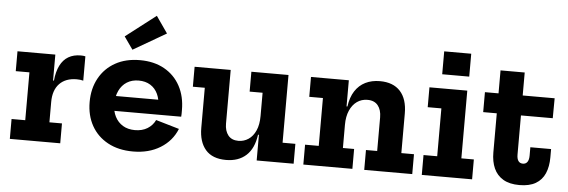

<svg xmlns="http://www.w3.org/2000/svg" viewBox="-53 -1019 3561 1203"><g transform="rotate(5 1728.0 -417.0)"><path d="M276.5 -125H355.5V0H38.5V-125H124.5V-426H38.5V-551H276.5ZM465 -403.5Q456.5 -406 446.2 -407.2Q436 -408.5 424 -408.5Q354.5 -408.5 315.5 -368Q276.5 -327.5 276.5 -252.5L250 -388H282Q287.5 -445 306.8 -483.2Q326 -521.5 358.5 -540.5Q391 -559.5 435.5 -559.5Q444 -559.5 451.2 -558.8Q458.5 -558 465 -556.5Z M813.5 11.5Q722 11.5 655.2 -24.8Q588.5 -61 552.5 -125.2Q516.5 -189.5 516.5 -274Q516.5 -359 552.5 -424.2Q588.5 -489.5 654 -526Q719.5 -562.5 808.5 -562.5Q897.5 -562.5 962.2 -526Q1027 -489.5 1062 -424.5Q1097 -359.5 1097 -273.5Q1097 -259.5 1097 -249.5Q1097 -239.5 1096 -232H946Q947.5 -243 947.8 -254.5Q948 -266 948 -280.5Q948 -326.5 932 -361.2Q916 -396 885.2 -415.2Q854.5 -434.5 811 -434.5Q769 -434.5 737.5 -414.8Q706 -395 688.8 -358.8Q671.5 -322.5 671.5 -274Q671.5 -229.5 689 -195.5Q706.5 -161.5 738.2 -142.2Q770 -123 814.5 -123Q860 -123 892.8 -143.2Q925.5 -163.5 941.5 -197.5L1088.5 -154.5Q1057.5 -77.5 985.2 -33Q913 11.5 813.5 11.5ZM613 -232V-325.5H1006.5L1023 -232ZM889 -848.5 962 -743.5 755 -623.5 699.5 -702.5Z M1591 -426H1509.5V-551H1743V-125H1823.5V0H1591ZM1379.5 -551V-214Q1379.5 -167.5 1401.5 -140Q1423.5 -112.5 1466 -112.5Q1500.5 -112.5 1529 -131.5Q1557.5 -150.5 1574.2 -187.8Q1591 -225 1591 -280L1617.5 -161.5H1585.5Q1573.5 -74 1525.2 -30.2Q1477 13.5 1399 13.5Q1313 13.5 1270.2 -36Q1227.5 -85.5 1227.5 -173.5V-425.5H1152.5V-551Z M2122.5 -125H2193V0H1884.5V-125H1970.5V-426H1884.5V-551H2122.5ZM2338 -125V-336.5Q2338 -383.5 2315.8 -411.2Q2293.5 -439 2250 -439Q2213 -439 2184.2 -418.8Q2155.5 -398.5 2139 -360.8Q2122.5 -323 2122.5 -271L2096 -386.5H2128Q2136 -445 2161.2 -484Q2186.5 -523 2226.2 -542.8Q2266 -562.5 2317.5 -562.5Q2401 -562.5 2445.5 -513.8Q2490 -465 2490 -374V-125H2569.5V0H2267.5V-125Z M2867.5 -125H2946V0H2629.5V-125H2715.5V-426H2629.5V-551H2867.5ZM2702 -783.5H2872V-639.5H2702Z M3216 -179.5Q3216 -152.5 3225.8 -139Q3235.5 -125.5 3254 -125.5Q3272.5 -125.5 3282.2 -139.2Q3292 -153 3292 -179.5V-232H3422.5V-180.5Q3422.5 -121.5 3404 -78.8Q3385.5 -36 3346 -13Q3306.5 10 3244 10Q3181.5 10 3141.8 -13.5Q3102 -37 3083 -79.5Q3064 -122 3064 -179.5V-425.5H2978.5V-551H3064V-695.5H3216V-551H3417L3416 -425.5H3216Z"/></g></svg>

Font: Hepta Slab ExtraLight
Style: Bold
Weight: 700
Version: Version 1.102